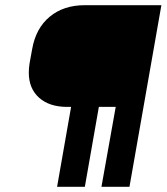

<svg xmlns="http://www.w3.org/2000/svg" viewBox="-20 -720 642 740"><path d="M602 -700 479 0H371L426 -308H361L307 0H200L254 -308H239Q170 -308 130.5 -343.5Q91 -379 91 -440Q91 -458 94 -476L104 -531Q118 -611 171.5 -655.5Q225 -700 307 -700Z"/></svg>

Font: Bai Jamjuree SemiBold
Style: Italic
Weight: 600
Italic angle: -10°
Version: Version 1.000; ttfautohint (v1.6)